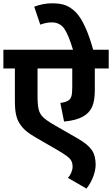

<svg xmlns="http://www.w3.org/2000/svg" viewBox="-20 -916 662 1134"><path d="M0 -622.1V-511.7H67.9V-322.3C67.9 -286.6 70.3 -258.8 74.7 -239.3C79.1 -219.2 85.9 -201.7 96.2 -186C115.7 -154.8 143.1 -131.3 191.9 -103.5L312.5 -33.7C340.3 -17.6 360.8 -4.9 373.5 4.9C398.4 23.4 408.7 38.6 408.7 69.8C408.7 90.8 396.5 118.7 381.3 134.8L490.7 197.8C523.4 156.7 544.9 101.6 544.9 56.6C544.9 21 537.1 -8.3 522 -30.3C506.8 -52.2 480 -74.2 442.4 -96.2L302.2 -176.8C269.5 -195.8 247.1 -211.4 234.9 -223.6C222.2 -235.8 213.4 -250.5 209 -267.6C204.1 -284.7 201.7 -311.5 201.7 -349.1V-511.7H406.7V-401.4C406.7 -376.5 405.3 -358.4 401.9 -348.1C395.5 -326.7 381.3 -314 336.4 -308.1L358.4 -198.2C406.7 -202.6 443.4 -212.4 469.2 -227.1C495.1 -241.2 513.2 -260.7 523.9 -284.7C534.7 -308.6 540 -341.3 540 -383.8V-511.7H622.1V-622.1H530.3C515.6 -674.8 500 -719.7 482.9 -756.8C465.3 -795.4 446.8 -824.2 427.7 -843.8C408.7 -862.8 388.2 -876.5 367.2 -884.8C346.2 -892.6 319.3 -896.5 287.1 -896.5C252 -896.5 216.8 -889.6 182.1 -876.5L217.8 -770.5C241.7 -779.3 264.2 -783.7 286.1 -783.7C316.9 -783.7 340.8 -772 358.4 -748.5C375 -725.6 392.6 -683.6 411.1 -622.1Z"/></svg>

Font: Noto Reveo Sans
Style: Bold
Weight: 700
Designer: Monotype Design team
Foundry: Monotype Imaging Inc.
Version: Version 1.04